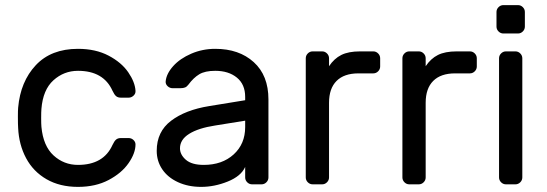

<svg xmlns="http://www.w3.org/2000/svg" viewBox="-20 -721 2138 751"><path d="M420 -154Q427 -169 434 -175Q441 -181 453 -181H483Q494 -181 502 -173.5Q510 -166 510 -156Q510 -122 483 -83Q456 -44 405 -17Q354 10 285 10Q214 10 162 -20Q110 -50 82 -102.5Q54 -155 51 -220Q50 -232 50 -266Q50 -290 51 -300Q60 -402 120 -466Q180 -530 285 -530Q354 -530 404.5 -503.5Q455 -477 481.5 -438.5Q508 -400 510 -366Q511 -355 502.5 -347Q494 -339 483 -339H453Q441 -339 434 -345Q427 -351 420 -366Q385 -444 285 -444Q230 -444 189 -407Q148 -370 142 -295Q141 -284 141 -259Q141 -236 142 -225Q149 -150 189.5 -113Q230 -76 285 -76Q385 -76 420 -154Z M939 -329V-342Q939 -391 906.5 -417.5Q874 -444 822 -444Q782 -444 759.5 -430.5Q737 -417 717 -390Q711 -382 704 -379Q697 -376 685 -376H655Q644 -376 635.5 -384Q627 -392 628 -403Q631 -433 657.5 -462.5Q684 -492 728 -511Q772 -530 822 -530Q915 -530 972.5 -478Q1030 -426 1030 -332V-27Q1030 -16 1022 -8Q1014 0 1003 0H966Q955 0 947 -8Q939 -16 939 -27V-68Q923 -32 871 -11Q819 10 767 10Q716 10 676 -8.5Q636 -27 614.5 -59Q593 -91 593 -131Q593 -206 649 -248.5Q705 -291 798 -306ZM939 -249 821 -230Q756 -220 720 -197.5Q684 -175 684 -141Q684 -116 707 -96Q730 -76 777 -76Q849 -76 894 -117Q939 -158 939 -224Z M1467 -493V-461Q1467 -450 1459 -442Q1451 -434 1440 -434H1382Q1326 -434 1296.5 -404.5Q1267 -375 1267 -319V-27Q1267 -16 1259 -8Q1251 0 1240 0H1203Q1192 0 1184 -8Q1176 -16 1176 -27V-493Q1176 -504 1184 -512Q1192 -520 1203 -520H1240Q1251 -520 1259 -512Q1267 -504 1267 -493V-462Q1287 -492 1315 -506Q1343 -520 1388 -520H1440Q1451 -520 1459 -512Q1467 -504 1467 -493Z M1845 -493V-461Q1845 -450 1837 -442Q1829 -434 1818 -434H1760Q1704 -434 1674.5 -404.5Q1645 -375 1645 -319V-27Q1645 -16 1637 -8Q1629 0 1618 0H1581Q1570 0 1562 -8Q1554 -16 1554 -27V-493Q1554 -504 1562 -512Q1570 -520 1581 -520H1618Q1629 -520 1637 -512Q1645 -504 1645 -493V-462Q1665 -492 1693 -506Q1721 -520 1766 -520H1818Q1829 -520 1837 -512Q1845 -504 1845 -493Z M2006 -590H1949Q1938 -590 1930 -598Q1922 -606 1922 -617V-674Q1922 -685 1930 -693Q1938 -701 1949 -701H2006Q2017 -701 2025 -693Q2033 -685 2033 -674V-617Q2033 -606 2025 -598Q2017 -590 2006 -590ZM1996 0H1959Q1948 0 1940 -8Q1932 -16 1932 -27V-493Q1932 -504 1940 -512Q1948 -520 1959 -520H1996Q2007 -520 2015 -512Q2023 -504 2023 -493V-27Q2023 -16 2015 -8Q2007 0 1996 0Z"/></svg>

Font: Contemporary
Style: Regular
Weight: 400
Designer: Victor Tran
Foundry: Victor Tran
Version: Version 1.100